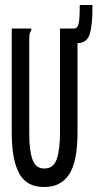

<svg xmlns="http://www.w3.org/2000/svg" viewBox="-20 -737 390 768"><path d="M158 11Q87 12 57 -43Q27 -98 27 -204V-623H105V-615Q100 -609 98.5 -602Q97 -595 97 -578V-203Q97 -133 110.5 -97.5Q124 -62 158 -63Q194 -63 207 -100.5Q220 -138 220 -206V-623H290V-207Q290 -90 256.5 -39.5Q223 11 158 11ZM286 -564 276 -623Q290 -623 294.5 -642Q299 -661 299 -717H350Q350 -634 338.5 -599Q327 -564 286 -564Z"/></svg>

Font: Inconsolata ExtraCondensed SemiBold
Style: Regular
Weight: 600
Width: 2
Monospace: yes
Designer: Raph Levien, Cyreal, Brenton Simpson
Foundry: Raph Levien, Cyreal, Google
Version: Version 3.001; ttfautohint (v1.8.2.53-6de2)